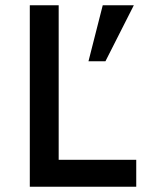

<svg xmlns="http://www.w3.org/2000/svg" viewBox="-20 -710 569 730"><path d="M93.3 0V-689.9H203.1V-102.5H498V0ZM316.4 -477.1 370.6 -689.9H488.8L380.9 -477.1Z"/></svg>

Font: Acari Sans SemiBold
Style: Regular
Weight: 600
Designer: Alfredo Marco Pradil and Stefan Peev
Foundry: Hanken Design Co.
Version: Version 1.045;January 11, 2019;FontCreator 11.5.0.2425 64-bi